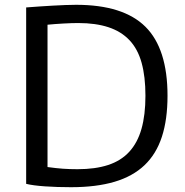

<svg xmlns="http://www.w3.org/2000/svg" viewBox="-20 -769 769 800"><path d="M276 11Q218 11 167.5 7.5Q117 4 89 -3V-738Q115 -740 143.5 -742Q172 -744 199.5 -745.5Q227 -747 252 -748Q277 -749 297 -749Q494 -749 586 -657.5Q678 -566 678 -370Q678 -271 654.5 -199Q631 -127 582 -80.5Q533 -34 457 -11.5Q381 11 276 11ZM303 -64Q377 -64 430.5 -81.5Q484 -99 518.5 -136.5Q553 -174 569.5 -232Q586 -290 586 -370Q586 -450 570 -507.5Q554 -565 519.5 -601.5Q485 -638 432 -655.5Q379 -673 306 -673Q280 -673 244 -671Q208 -669 178 -666V-73Q214 -68 242 -66Q270 -64 303 -64Z"/></svg>

Font: Encode Sans
Style: Regular
Weight: 400
Designer: Pablo Impallari, Andres Torresi
Foundry: Pablo Impallari, Andres Torresi
Version: Version 1.000; ttfautohint (v1.00) -l 8 -r 50 -G 200 -x 14 -